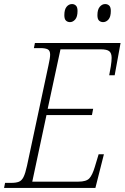

<svg xmlns="http://www.w3.org/2000/svg" viewBox="-37 -926 614 946"><path d="M-17 0 -12 -25H19Q42 -25 56 -30.5Q70 -36 79 -54Q88 -72 96 -109L202 -605Q210 -640 210 -657Q210 -677 198 -683Q186 -689 162 -689H130L135 -714H557L528 -555H501L509 -599Q511 -612 512 -622.5Q513 -633 513 -641Q513 -664 501.5 -673.5Q490 -683 459 -683H261L198 -390H422L416 -359H192L122 -31H349Q388 -31 403 -47Q418 -63 430 -103L449 -166H475L433 0ZM471 -817Q459 -817 451 -824.5Q443 -832 443 -851Q443 -879 454.5 -892.5Q466 -906 481 -906Q493 -906 501 -898.5Q509 -891 509 -872Q509 -843 497.5 -830Q486 -817 471 -817ZM308 -817Q296 -817 288 -824.5Q280 -832 280 -851Q280 -879 291 -892.5Q302 -906 318 -906Q329 -906 337 -898.5Q345 -891 345 -872Q345 -843 333.5 -830Q322 -817 308 -817Z"/></svg>

Font: Noto Serif SemiCondensed ExtraLight
Style: Italic
Weight: 200
Width: 4
Italic angle: -12°
Designer: Monotype Design Team
Foundry: Monotype Imaging Inc.
Version: Version 2.013